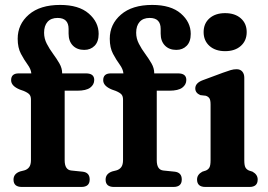

<svg xmlns="http://www.w3.org/2000/svg" viewBox="-20 -740 1059 760"><path d="M236 -105.5Q236 -67.5 262.5 -65L306.5 -60.5Q335 -57.5 335 -29.5Q335 0 302 0H66.5Q33.5 0 33.5 -29Q33.5 -52.5 60 -61.5L76 -65.5Q88.5 -69 95.5 -78.5Q102.5 -88 102.5 -106.5V-346Q102.5 -359 96.5 -366Q90.5 -373 74 -380L58.5 -385.5Q24 -399.5 24 -422.5Q24 -449.5 54 -449.5H104Q102.5 -466.5 89.2 -484.5Q76 -502.5 63 -526.8Q50 -551 50 -586.5Q50 -644 94.2 -682.2Q138.5 -720.5 218 -720.5Q292 -720.5 331.2 -686.5Q370.5 -652.5 370.5 -606Q370.5 -575 354.5 -558.8Q338.5 -542.5 313.5 -542.5Q285 -542.5 268.2 -559.8Q251.5 -577 251.5 -607V-625.5Q251.5 -669 208 -669Q182 -669 168.2 -653.5Q154.5 -638 154.5 -610.5Q154.5 -587.5 165.2 -566.8Q176 -546 190.2 -526.8Q204.5 -507.5 215.2 -488.8Q226 -470 226 -450.5V-449.5H320.5Q353 -449.5 353 -423.5Q353 -405 337 -393Q321 -381 285.5 -381H236ZM600.5 -105.5Q600.5 -67.5 627 -65L671 -60.5Q699.5 -57.5 699.5 -29.5Q699.5 0 666.5 0H431Q398 0 398 -29Q398 -52.5 424.5 -61.5L440.5 -65.5Q453 -69 460 -78.5Q467 -88 467 -106.5V-346Q467 -359 461 -366Q455 -373 438.5 -380L423 -385.5Q388.5 -399.5 388.5 -422.5Q388.5 -449.5 418.5 -449.5H468.5Q467 -466.5 453.8 -484.5Q440.5 -502.5 427.5 -526.8Q414.5 -551 414.5 -586.5Q414.5 -644 458.8 -682.2Q503 -720.5 582.5 -720.5Q656.5 -720.5 695.8 -686.5Q735 -652.5 735 -606Q735 -575 719 -558.8Q703 -542.5 678 -542.5Q649.5 -542.5 632.8 -559.8Q616 -577 616 -607V-625.5Q616 -669 572.5 -669Q546.5 -669 532.8 -653.5Q519 -638 519 -610.5Q519 -587.5 529.8 -566.8Q540.5 -546 554.8 -526.8Q569 -507.5 579.8 -488.8Q590.5 -470 590.5 -450.5V-449.5H685Q717.5 -449.5 717.5 -423.5Q717.5 -405 701.5 -393Q685.5 -381 650 -381H600.5ZM871 -537.5Q832.5 -537.5 809.2 -558.2Q786 -579 786 -613Q786 -647 809.2 -667.5Q832.5 -688 871 -688Q910 -688 933.2 -667.5Q956.5 -647 956.5 -613Q956.5 -579 933.2 -558.2Q910 -537.5 871 -537.5ZM947 -432.5V-105.5Q947 -85.5 951.5 -77.2Q956 -69 965.5 -65L979.5 -60.5Q1000 -49 1000 -29.5Q1000 0 967.5 0H793Q760 0 760 -29.5Q760 -49 781 -60.5L795 -65Q804.5 -69 809 -77.2Q813.5 -85.5 813.5 -105.5V-326.5Q813.5 -344 808.8 -351Q804 -358 794.5 -361L773 -363.5Q753 -372 753 -390Q753 -411.5 782.5 -422.5L862 -452Q881 -459 893 -462.5Q905 -466 916.5 -466Q931 -466 939 -456.8Q947 -447.5 947 -432.5Z"/></svg>

Font: Fraunces 72pt SuperSoft SemiBold
Style: Regular
Weight: 600
Version: Version 1.000;[b76b70a41]